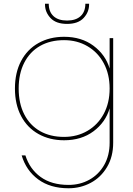

<svg xmlns="http://www.w3.org/2000/svg" viewBox="-20 -744 711 1028"><path d="M323 -547Q416 -547 480.5 -499Q545 -451 567 -377V-540H586V20Q586 95 553 150.5Q520 206 465.5 235Q411 264 347 264Q249 264 184.5 216.5Q120 169 96 88H116Q139 161 197.5 203.5Q256 246 347 246Q409 246 459 218Q509 190 538 139Q567 88 567 20V-164Q545 -89 480.5 -41Q416 7 323 7Q246 7 186 -26.5Q126 -60 93 -122.5Q60 -185 60 -270Q60 -355 93 -417.5Q126 -480 186 -513.5Q246 -547 323 -547ZM567 -270Q567 -347 535.5 -405.5Q504 -464 448.5 -496.5Q393 -529 323 -529Q249 -529 194.5 -498Q140 -467 110 -408.5Q80 -350 80 -270Q80 -190 110 -131.5Q140 -73 194.5 -42Q249 -11 323 -11Q393 -11 448.5 -43.5Q504 -76 535.5 -134.5Q567 -193 567 -270ZM457 -720Q457 -679 427.5 -647.5Q398 -616 339 -616Q280 -616 250.5 -647.5Q221 -679 221 -720V-724H241Q241 -681 266.5 -657.5Q292 -634 339 -634Q386 -634 411.5 -657.5Q437 -681 437 -724H457Z"/></svg>

Font: Fz Poppins Thin
Style: Regular
Weight: 100
Designer: Ninad Kale (Devanagari), Jonny Pinhorn (Latin)
Foundry: Indian Type Foundry
Version: Vit hóa bi Vntype.Com & FontZin.Com